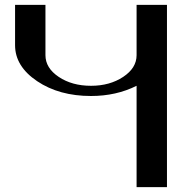

<svg xmlns="http://www.w3.org/2000/svg" viewBox="-20 -770 790 790"><path d="M667 0H542V-417Q458 -375 354.5 -375Q223.6 -375 132.8 -436Q42 -497.1 42 -584V-750H167V-543Q167 -490.2 221.7 -453.6Q276.4 -417 354.5 -417Q431.6 -417 486.8 -453.6Q542 -490.2 542 -543V-750H667Z"/></svg>

Font: okolaks
Style: Bold
Weight: 600
Width: 8
Version: Version 000.6.0